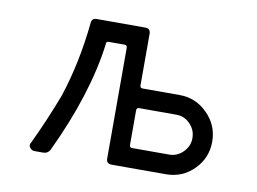

<svg xmlns="http://www.w3.org/2000/svg" viewBox="-56 -518 800 597"><g transform="rotate(10 344.0 -219.0)"><path d="M374.5 -421.4V-258.3Q374.5 -250 382.8 -250H500Q550.8 -250 587.6 -213.1Q624.5 -176.3 624.5 -124.5Q624.5 -72.8 588.1 -36.4Q551.8 0 500 0H328.6Q312 0 312 -16.6V-366.2Q312 -374.5 303.7 -374.5H253.9Q245.6 -374.5 246.1 -367.2Q225.6 -205.6 133.8 -12.2Q126.5 0 113.3 0H85Q76.7 0 70.6 -7.8Q64.5 -15.6 70.3 -23.9Q107.4 -101.6 139.2 -185.5Q175.3 -295.4 188 -422.4Q189 -438 204.6 -438H357.9Q374.5 -438 374.5 -421.4ZM374.5 -179.7V-70.3Q374.5 -62 382.8 -62H500Q524.9 -62 543.5 -80.8Q562 -99.6 562 -124.5Q562 -150.4 543.9 -169.2Q525.9 -188 500 -188H382.8Q374.5 -188 374.5 -179.7Z"/></g></svg>

Font: GOSTRUS
Style: type_B
Weight: 400
Designer: Юрий и Татьяна Кривогуз
Version: Version 02.00